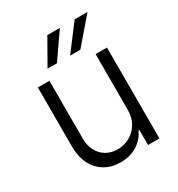

<svg xmlns="http://www.w3.org/2000/svg" viewBox="-176 -849 898 970"><g transform="rotate(-30 273.0 -364.0)"><path d="M408.2 -530.3H474.6V0H408.2V-87.9H403.3Q384.3 -45.4 343.3 -19.3Q302.2 6.8 246.1 6.8Q194.8 6.8 155.3 -15.9Q115.7 -38.6 93.5 -82.3Q71.3 -126 71.3 -187.5V-530.3H138.7V-192.4Q138.7 -152.3 154.8 -121.8Q170.9 -91.3 199.7 -74.5Q228.5 -57.6 265.6 -57.6Q301.8 -57.6 334.5 -75Q367.2 -92.3 387.7 -125.7Q408.2 -159.2 408.2 -205.1ZM404.3 -735.4H479.5L352.5 -587.9H293ZM245.1 -735.4H318.4L215.8 -587.9H161.1Z"/></g></svg>

Font: Pretendard Std Light
Style: Regular
Weight: 300
Designer: Base glyphs from Inter by Rasmus Andersson; Hangeul glyphs from Noto Sans CJK(Source Han Sans) by Jang Soo-young and Kan
Foundry: Kil Hyung-jin
Version: Version 1.309